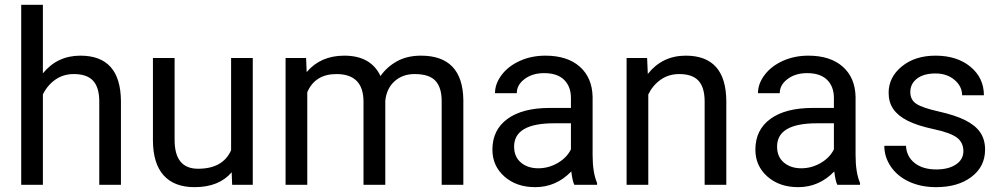

<svg xmlns="http://www.w3.org/2000/svg" viewBox="-20 -770 4174 800"><path d="M158.7 -464.4Q218.8 -538.1 314.9 -538.1Q482.4 -538.1 483.9 -349.1V0H393.6V-349.6Q393.1 -406.7 367.4 -434.1Q341.8 -461.4 287.6 -461.4Q243.7 -461.4 210.4 -438Q177.2 -414.6 158.7 -376.5V0H68.4V-750H158.7Z M945.3 -52.2Q892.6 9.8 790.5 9.8Q706.1 9.8 661.9 -39.3Q617.7 -88.4 617.2 -184.6V-528.3H707.5V-187Q707.5 -66.9 805.2 -66.9Q908.7 -66.9 942.9 -144V-528.3H1033.2V0H947.3Z M1255.4 -528.3 1257.8 -469.7Q1315.9 -538.1 1414.6 -538.1Q1525.4 -538.1 1565.4 -453.1Q1591.8 -491.2 1634 -514.6Q1676.3 -538.1 1733.9 -538.1Q1907.7 -538.1 1910.6 -354V0H1820.3V-348.6Q1820.3 -405.3 1794.4 -433.3Q1768.6 -461.4 1707.5 -461.4Q1657.2 -461.4 1624 -431.4Q1590.8 -401.4 1585.4 -350.6V0H1494.6V-346.2Q1494.6 -461.4 1381.8 -461.4Q1293 -461.4 1260.3 -385.7V0H1169.9V-528.3Z M2373 0Q2365.2 -15.6 2360.4 -55.7Q2297.4 9.8 2210 9.8Q2131.8 9.8 2081.8 -34.4Q2031.7 -78.6 2031.7 -146.5Q2031.7 -229 2094.5 -274.7Q2157.2 -320.3 2271 -320.3H2358.9V-361.8Q2358.9 -409.2 2330.6 -437.3Q2302.2 -465.3 2247.1 -465.3Q2198.7 -465.3 2166 -440.9Q2133.3 -416.5 2133.3 -381.8H2042.5Q2042.5 -421.4 2070.6 -458.3Q2098.6 -495.1 2146.7 -516.6Q2194.8 -538.1 2252.4 -538.1Q2343.8 -538.1 2395.5 -492.4Q2447.3 -446.8 2449.2 -366.7V-123.5Q2449.2 -50.8 2467.8 -7.8V0ZM2223.1 -68.8Q2265.6 -68.8 2303.7 -90.8Q2341.8 -112.8 2358.9 -147.9V-256.3H2288.1Q2122.1 -256.3 2122.1 -159.2Q2122.1 -116.7 2150.4 -92.8Q2178.7 -68.8 2223.1 -68.8Z M2676.3 -528.3 2679.2 -461.9Q2739.7 -538.1 2837.4 -538.1Q3004.9 -538.1 3006.3 -349.1V0H2916V-349.6Q2915.5 -406.7 2889.9 -434.1Q2864.3 -461.4 2810.1 -461.4Q2766.1 -461.4 2732.9 -438Q2699.7 -414.6 2681.2 -376.5V0H2590.8V-528.3Z M3468.8 0Q3460.9 -15.6 3456.1 -55.7Q3393.1 9.8 3305.7 9.8Q3227.5 9.8 3177.5 -34.4Q3127.4 -78.6 3127.4 -146.5Q3127.4 -229 3190.2 -274.7Q3252.9 -320.3 3366.7 -320.3H3454.6V-361.8Q3454.6 -409.2 3426.3 -437.3Q3397.9 -465.3 3342.8 -465.3Q3294.4 -465.3 3261.7 -440.9Q3229 -416.5 3229 -381.8H3138.2Q3138.2 -421.4 3166.3 -458.3Q3194.3 -495.1 3242.4 -516.6Q3290.5 -538.1 3348.1 -538.1Q3439.5 -538.1 3491.2 -492.4Q3543 -446.8 3544.9 -366.7V-123.5Q3544.9 -50.8 3563.5 -7.8V0ZM3318.8 -68.8Q3361.3 -68.8 3399.4 -90.8Q3437.5 -112.8 3454.6 -147.9V-256.3H3383.8Q3217.8 -256.3 3217.8 -159.2Q3217.8 -116.7 3246.1 -92.8Q3274.4 -68.8 3318.8 -68.8Z M3994.1 -140.1Q3994.1 -176.8 3966.6 -197Q3939 -217.3 3870.4 -231.9Q3801.8 -246.6 3761.5 -267.1Q3721.2 -287.6 3701.9 -315.9Q3682.6 -344.2 3682.6 -383.3Q3682.6 -448.2 3737.5 -493.2Q3792.5 -538.1 3877.9 -538.1Q3967.8 -538.1 4023.7 -491.7Q4079.6 -445.3 4079.6 -373H3988.8Q3988.8 -410.2 3957.3 -437Q3925.8 -463.9 3877.9 -463.9Q3828.6 -463.9 3800.8 -442.4Q3772.9 -420.9 3772.9 -386.2Q3772.9 -353.5 3798.8 -336.9Q3824.7 -320.3 3892.3 -305.2Q3960 -290 4002 -269Q4043.9 -248 4064.2 -218.5Q4084.5 -189 4084.5 -146.5Q4084.5 -75.7 4027.8 -33Q3971.2 9.8 3880.9 9.8Q3817.4 9.8 3768.6 -12.7Q3719.7 -35.2 3692.1 -75.4Q3664.6 -115.7 3664.6 -162.6H3754.9Q3757.3 -117.2 3791.3 -90.6Q3825.2 -64 3880.9 -64Q3932.1 -64 3963.1 -84.7Q3994.1 -105.5 3994.1 -140.1Z"/></svg>

Font: Vazir FD
Style: FD
Weight: 400
Foundry: Based on Dejavu fonts, by Saber Rastikerdar
Version: Version 26.0.0